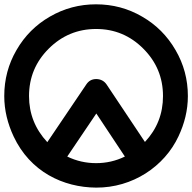

<svg xmlns="http://www.w3.org/2000/svg" viewBox="-32 -815 894 893"><path d="M-12.2 -368.2C-12.2 -301.3 3.9 -239.3 31.2 -180.7C108.4 -16.1 261.7 56.6 415 57.6C584 58.6 732.4 -40 798.3 -181.2C825.7 -239.7 841.8 -301.3 841.8 -368.2C841.8 -445.3 822.8 -516.6 784.2 -582.5C746.1 -648.4 694.3 -700.2 628.9 -737.8C563.5 -775.9 492.2 -794.9 414.6 -794.9C337.4 -794.9 266.1 -775.9 200.2 -737.8C134.8 -700.2 83 -648.4 44.9 -582.5C6.8 -517.1 -12.2 -445.8 -12.2 -368.2ZM103 -368.2C103 -454.1 133.3 -527.3 194.3 -588.4C255.4 -649.4 329.1 -680.2 415 -680.2C501 -680.2 574.2 -649.4 634.8 -588.4C695.8 -527.3 726.1 -454.1 726.1 -368.2C726.1 -285.6 698.2 -214.8 642.1 -154.8L463.9 -421.9C452.6 -438.5 436.5 -446.8 416.5 -447.3H415.5C395.5 -447.3 380.4 -439 369.1 -421.9L188 -153.8C131.3 -214.8 103 -286.1 103 -368.2ZM416 -287.1 548.8 -86.9C506.8 -66.4 462.4 -56.2 415 -56.2C367.7 -56.2 322.8 -66.4 280.8 -86.9Z"/></svg>

Font: Nemoy
Style: Bold
Weight: 700
Designer: BSozoo
Foundry: BSozoo
Version: Version 001.000